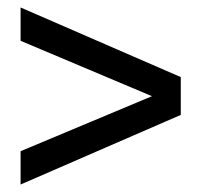

<svg xmlns="http://www.w3.org/2000/svg" viewBox="-20 -587 538 513"><path d="M386 -330 35 -478V-567L463 -381V-280L35 -94V-183Z"/></svg>

Font: Sapa
Style: Regular
Weight: 400
Version: Version 1.20 June 8, 2016